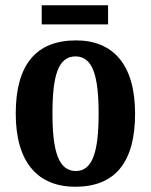

<svg xmlns="http://www.w3.org/2000/svg" viewBox="-20 -702 576 732"><path d="M139 -609H392V-682H139ZM267 10C417 10 495 -81 495 -269C495 -457 410 -548 270 -548C119 -548 40 -457 40 -269C40 -81 126 10 267 10ZM269 -50C203 -50 180 -126 180 -269C180 -414 202 -487 268 -487C333 -487 356 -414 356 -269C356 -126 334 -50 269 -50Z"/></svg>

Font: Noto Serif Tamil Condensed
Style: Bold Italic
Weight: 700
Width: 3
Italic angle: -12°
Designer: Indian Type Foundry, Tom Grace, and the Monotype Design Team
Foundry: Monotype Imaging Inc.
Version: Version 2.003